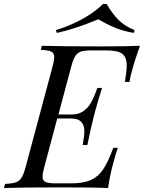

<svg xmlns="http://www.w3.org/2000/svg" viewBox="-55 -936 717 956"><path d="M642 -708Q616 -636 604 -590Q593 -554 590 -528H567Q576 -586 576 -608Q576 -651 554 -668Q532 -685 475 -685H402Q366 -685 348.5 -679.5Q331 -674 320 -657Q309 -640 299 -602L236 -366H302Q337 -366 360 -382.5Q383 -399 396 -421Q409 -443 422 -477Q425 -487 430 -498H453Q432 -432 418 -379L412 -356Q398 -303 380 -214H357L360 -234Q361 -241 363 -256Q365 -271 365 -282Q365 -312 349.5 -329Q334 -346 296 -346H230L166 -106Q157 -75 157 -57Q157 -36 172 -29.5Q187 -23 225 -23H298Q360 -23 397 -39.5Q434 -56 458.5 -92.5Q483 -129 509 -200H532Q521 -171 510 -128Q494 -72 483 0Q415 -3 254 -3Q62 -3 -35 0L-30 -20Q6 -22 23.5 -28Q41 -34 52 -51Q63 -68 73 -106L206 -602Q215 -634 215 -651Q215 -672 200.5 -679Q186 -686 148 -688L153 -708Q251 -705 443 -705Q583 -705 642 -708ZM228 -772 223 -786Q295 -808 357 -842.5Q419 -877 458 -916H476Q504 -868 535.5 -836.5Q567 -805 615 -786L611 -772Q557 -782 523.5 -795.5Q490 -809 466 -822.5Q442 -836 434 -840Q323 -793 228 -772Z"/></svg>

Font: Playfair Display
Style: Italic
Weight: 400
Italic angle: -14°
Designer: Claus Eggers Sørensen
Foundry: Claus Eggers Sørensen
Version: Version 1.200; ttfautohint (v1.6)